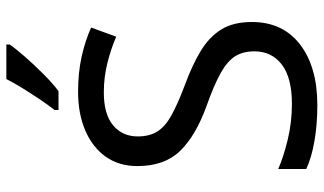

<svg xmlns="http://www.w3.org/2000/svg" viewBox="-222 -762 994 589"><g transform="rotate(-90 274.5 -467.0)"><path d="M502 -191Q502 -96 433 -43Q364 10 247 10Q187 10 136 1Q85 -8 51 -24V-110Q87 -94 140.5 -81Q194 -68 251 -68Q331 -68 371.5 -99Q412 -130 412 -183Q412 -218 397 -242Q382 -266 345.5 -286.5Q309 -307 244 -330Q153 -363 106.5 -411Q60 -459 60 -542Q60 -599 89 -639.5Q118 -680 169.5 -702Q221 -724 288 -724Q347 -724 396 -713Q445 -702 485 -684L457 -607Q420 -623 376.5 -634Q333 -645 286 -645Q219 -645 185 -616.5Q151 -588 151 -541Q151 -505 166 -481Q181 -457 215 -438Q249 -419 307 -397Q370 -374 413.5 -347.5Q457 -321 479.5 -284Q502 -247 502 -191ZM433 -934Q421 -916 396 -887.5Q371 -859 342.5 -830.5Q314 -802 290 -784H232V-796Q247 -815 264.5 -841Q282 -867 299 -894.5Q316 -922 327 -944H433Z"/></g></svg>

Font: Noto Sans Wancho
Style: Regular
Weight: 400
Designer: Monotype Design Team
Foundry: Monotype Imaging Inc.
Version: Version 2.001; ttfautohint (v1.8.4.7-5d5b)